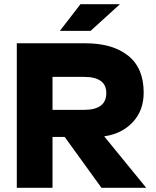

<svg xmlns="http://www.w3.org/2000/svg" viewBox="-20 -894 743 914"><path d="M60 -688H386Q516 -688 590 -629Q664 -570 664 -453Q664 -368 612 -312.5Q560 -257 476 -245L676 0H463L288 -242H230V0H60ZM380 -528H230V-371H380Q486 -371 486 -451Q486 -528 380 -528ZM363 -874H551L411 -747H265Z"/></svg>

Font: Roundo
Style: Bold
Weight: 700
Designer: Namrata Goyal (Gurmukhi), Shiva Nallaperumal (Latin)
Foundry: Indian Type Foundry
Version: Version 1.000;PS 1.0;hotconv 1.0.88;makeotf.lib2.5.647800